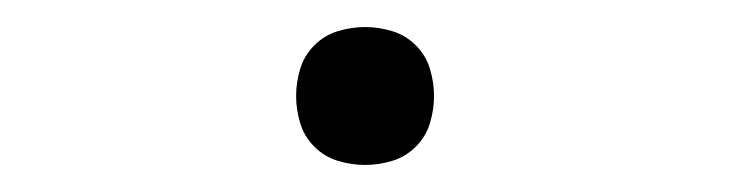

<svg xmlns="http://www.w3.org/2000/svg" viewBox="-20 -411 540 142"><path d="M250 -289Q240 -289 230 -292Q220 -295 212.5 -302.5Q205 -310 202 -320Q199 -330 199 -340Q199 -350 202 -360Q205 -370 212.5 -377.5Q220 -385 230 -388Q240 -391 250 -391Q260 -391 270 -388Q280 -385 287.5 -377.5Q295 -370 298 -360Q301 -350 301 -340Q301 -330 298 -320Q295 -310 287.5 -302.5Q280 -295 270 -292Q260 -289 250 -289Z"/></svg>

Font: Iosevka Slab Extralight
Style: Regular
Weight: 200
Monospace: yes
Designer: Belleve Invis
Foundry: Belleve Invis
Version: Version 11.1.1; ttfautohint (v1.8.3)